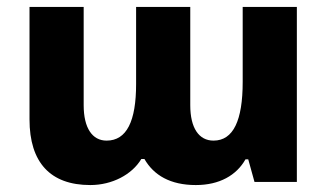

<svg xmlns="http://www.w3.org/2000/svg" viewBox="-20 -524 943 553"><path d="M240 9C303 9 360 -21 387 -66H396C423 -19 471 9 544 9C612 9 661 -19 687 -65H695L713 0H835V-504H679V-288C679 -177 652 -119 595 -119C553 -119 528 -155 528 -221V-504H372V-282C372 -175 345 -119 287 -119C246 -119 221 -155 221 -221V-504H65V-180C65 -56 125 9 240 9Z"/></svg>

Font: Noto Sans Armenian SemiCondensed Extra
Style: Regular
Weight: 800
Width: 4
Designer: Monotype Design Team
Foundry: Monotype Imaging Inc.
Version: Version 1.901